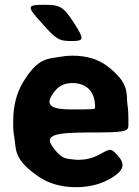

<svg xmlns="http://www.w3.org/2000/svg" viewBox="-20 -770 580 800"><path d="M469 -124C437 -159 437 -147 382 -120C361 -110 336 -104 307 -104C298 -104 289 -105 281 -106C259 -110 240 -104 204 -152C164 -203 193 -218 347 -218C500 -218 515 -221 515 -248V-278C515 -298 514 -316 511 -334C505 -381 522 -423 425 -496C389 -523 341 -538 282 -538C263 -538 245 -536 228 -533C183 -524 139 -534 74 -424C49 -381 35 -328 35 -265V-246C35 -228 37 -211 40 -195C48 -150 34 -107 141 -34C182 -6 234 10 297 10C346 10 387 0 421 -16C508 -59 500 -89 469 -124ZM376 -326V-320C376 -315 367 -314 278 -314C189 -314 162 -333 209 -391C225 -411 248 -424 281 -424C342 -424 376 -387 376 -326ZM288 -675C243 -743 232 -750 162 -750C92 -750 91 -743 153 -675C214 -606 225 -599 278 -599C331 -599 332 -606 288 -675Z"/></svg>

Font: Asimov Print
Style: A
Weight: 500
Designer: Google
Version: Version 2.000980: 2014